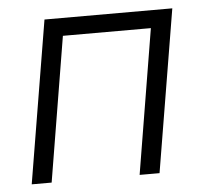

<svg xmlns="http://www.w3.org/2000/svg" viewBox="-44 -577 687 624"><g transform="rotate(-5 300.0 -265.0)"><path d="M35 0 123 -530H540L452 0H387L465 -472H178L100 0Z"/></g></svg>

Font: Iosevka Curly LtExObl
Style: Regular
Weight: 300
Width: 7
Italic angle: -9°
Monospace: yes
Designer: Belleve Invis
Foundry: Belleve Invis
Version: Version 11.1.0; ttfautohint (v1.8.3)